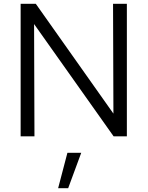

<svg xmlns="http://www.w3.org/2000/svg" viewBox="-20 -720 779 1014"><path d="M89 0ZM89 -700H169L579 -120L577 -700H650V0H580L160 -593L162 0H89ZM336 87H409L340 274H287Z"/></svg>

Font: Rosa Sans Light
Style: Regular
Weight: 300
Designer: Pentagram / MCKL
Foundry: Pentagram / MCKL
Version: Version 1.005;September 16, 2019;FontCreator 11.5.0.2425 64-